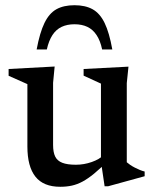

<svg xmlns="http://www.w3.org/2000/svg" viewBox="-20 -705 593 736"><path d="M183.5 -149.5Q183.5 -121.5 191.5 -105Q199.5 -88.5 218.8 -81Q238 -73.5 271 -73.5Q302 -73.5 331.8 -84Q361.5 -94.5 377 -110.5L394.5 -89Q364.5 -59 340.8 -39.5Q317 -20 296.5 -9Q276 2 255.5 6.5Q235 11 211 11Q146.5 11 115.8 -27.8Q85 -66.5 85 -143.5V-382.5L13 -414.5V-440.5L189.5 -450L183.5 -387.5ZM381 9 367 -85.5V-384.5L300.5 -415V-440.5L472.5 -449.5L466 -386.5V-83Q471 -78.5 479 -73Q487 -67.5 496.8 -62.5Q506.5 -57.5 516.2 -53.5Q526 -49.5 534.5 -47.5V-29.5L394.5 9ZM265.5 -612Q237.5 -612 216.2 -602Q195 -592 181 -570.5Q167 -549 159.5 -515.5H120.5Q132.5 -580 150.5 -617Q168.5 -654 196.2 -669.5Q224 -685 265.5 -685Q307 -685 335 -669.5Q363 -654 381 -617Q399 -580 410.5 -515.5H371.5Q364.5 -549 350.2 -570.5Q336 -592 315 -602Q294 -612 265.5 -612Z"/></svg>

Font: Newsreader 16pt 16pt Medium
Style: Regular
Weight: 500
Version: Version 1.003